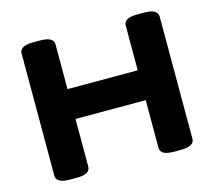

<svg xmlns="http://www.w3.org/2000/svg" viewBox="-101 -826 1060 951"><g transform="rotate(-15 429.0 -350.0)"><path d="M146 2Q109 2 92 -8Q75 -18 75 -36V-664Q75 -682 92 -692Q109 -702 146 -702H179Q216 -702 232.5 -692Q249 -682 249 -664V-434H609V-664Q609 -682 625.5 -692Q642 -702 679 -702H712Q749 -702 766 -692Q783 -682 783 -664V-36Q783 -18 766 -8Q749 2 712 2H679Q642 2 625.5 -8Q609 -18 609 -36V-281H249V-36Q249 -18 232.5 -8Q216 2 179 2Z"/></g></svg>

Font: Asap Expanded ExtraBold
Style: Regular
Weight: 800
Width: 7
Designer: Pablo Cosgaya
Foundry: Omnibus-Type
Version: Version 3.001; ttfautohint (v1.8.4.7-5d5b)